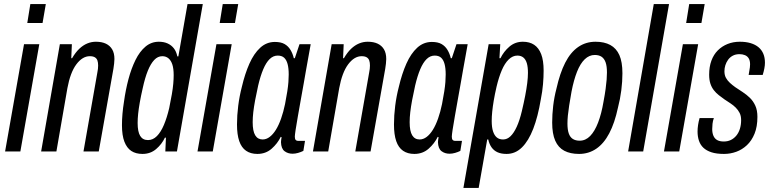

<svg xmlns="http://www.w3.org/2000/svg" viewBox="-20 -744 3781 943"><path d="M114 -631 129 -724H205L189 -631ZM5 0 98 -527H173L80 0Z M182 0 274 -527H333L330 -458H334Q351 -487 369.5 -504.5Q388 -522 408.5 -530.5Q429 -539 451 -539Q480 -539 500 -529.5Q520 -520 531 -501.5Q542 -483 542 -454Q542 -443 540.5 -431.5Q539 -420 537 -406L465 0H390L458 -387Q460 -397 461 -405.5Q462 -414 462 -422Q462 -437 458.5 -447Q455 -457 446 -462.5Q437 -468 421 -468Q403 -468 386.5 -458Q370 -448 355 -428Q340 -408 329 -378.5Q318 -349 311 -311L257 0Z M680 12Q647 12 625 -2.5Q603 -17 591 -48Q579 -79 579 -129Q579 -156 581.5 -185Q584 -214 589 -245Q597 -303 611 -355.5Q625 -408 645.5 -449.5Q666 -491 694.5 -515Q723 -539 760 -539Q785 -539 803.5 -530.5Q822 -522 834 -506.5Q846 -491 851 -467H856L901 -724H976L849 0H792L795 -68H790Q775 -36 747 -12Q719 12 680 12ZM707 -56Q731 -56 750.5 -75.5Q770 -95 785 -130.5Q800 -166 811 -213Q819 -252 824 -281Q829 -310 831 -333Q833 -356 833 -375Q833 -407 826.5 -427Q820 -447 807.5 -457.5Q795 -468 777 -468Q755 -468 737.5 -449.5Q720 -431 706 -396.5Q692 -362 681 -311Q672 -272 666.5 -240.5Q661 -209 658.5 -185Q656 -161 656 -140Q656 -97 668.5 -76.5Q681 -56 707 -56Z M1059 -631 1074 -724H1150L1134 -631ZM950 0 1043 -527H1118L1025 0Z M1244 12Q1211 12 1188.5 -3.5Q1166 -19 1155 -51Q1144 -83 1144 -133Q1144 -177 1150 -224.5Q1156 -272 1168 -318Q1183 -382 1205 -431.5Q1227 -481 1258 -509.5Q1289 -538 1330 -538Q1360 -538 1378 -527.5Q1396 -517 1407 -498.5Q1418 -480 1423 -458H1428L1451 -527H1506L1483 -399Q1479 -374 1472 -336Q1465 -298 1457.5 -255Q1450 -212 1443 -173Q1436 -134 1432 -107Q1428 -80 1428 -73Q1428 -62 1432 -57Q1436 -52 1447 -52H1478L1470 -3Q1458 3 1444 7Q1430 11 1417 11Q1394 11 1377.5 -1.5Q1361 -14 1360 -46Q1360 -51 1361 -57Q1362 -63 1363 -70L1359 -72Q1343 -39 1314 -13.5Q1285 12 1244 12ZM1270 -59Q1288 -59 1304.5 -71.5Q1321 -84 1335 -106.5Q1349 -129 1360.5 -161.5Q1372 -194 1380 -233Q1387 -269 1391 -295Q1395 -321 1396.5 -341Q1398 -361 1398 -378Q1398 -409 1392.5 -429.5Q1387 -450 1375.5 -460.5Q1364 -471 1344 -471Q1322 -471 1304.5 -454Q1287 -437 1273 -404Q1259 -371 1248 -324Q1239 -284 1233 -251.5Q1227 -219 1224 -193Q1221 -167 1221 -144Q1221 -100 1233.5 -79.5Q1246 -59 1270 -59Z M1517 0 1609 -527H1668L1665 -458H1669Q1686 -487 1704.5 -504.5Q1723 -522 1743.5 -530.5Q1764 -539 1786 -539Q1815 -539 1835 -529.5Q1855 -520 1866 -501.5Q1877 -483 1877 -454Q1877 -443 1875.5 -431.5Q1874 -420 1872 -406L1800 0H1725L1793 -387Q1795 -397 1796 -405.5Q1797 -414 1797 -422Q1797 -437 1793.5 -447Q1790 -457 1781 -462.5Q1772 -468 1756 -468Q1738 -468 1721.5 -458Q1705 -448 1690 -428Q1675 -408 1664 -378.5Q1653 -349 1646 -311L1592 0Z M2015 12Q1982 12 1959.5 -3.5Q1937 -19 1926 -51Q1915 -83 1915 -133Q1915 -177 1921 -224.5Q1927 -272 1939 -318Q1954 -382 1976 -431.5Q1998 -481 2029 -509.5Q2060 -538 2101 -538Q2131 -538 2149 -527.5Q2167 -517 2178 -498.5Q2189 -480 2194 -458H2199L2222 -527H2277L2254 -399Q2250 -374 2243 -336Q2236 -298 2228.5 -255Q2221 -212 2214 -173Q2207 -134 2203 -107Q2199 -80 2199 -73Q2199 -62 2203 -57Q2207 -52 2218 -52H2249L2241 -3Q2229 3 2215 7Q2201 11 2188 11Q2165 11 2148.5 -1.5Q2132 -14 2131 -46Q2131 -51 2132 -57Q2133 -63 2134 -70L2130 -72Q2114 -39 2085 -13.5Q2056 12 2015 12ZM2041 -59Q2059 -59 2075.5 -71.5Q2092 -84 2106 -106.5Q2120 -129 2131.5 -161.5Q2143 -194 2151 -233Q2158 -269 2162 -295Q2166 -321 2167.5 -341Q2169 -361 2169 -378Q2169 -409 2163.5 -429.5Q2158 -450 2146.5 -460.5Q2135 -471 2115 -471Q2093 -471 2075.5 -454Q2058 -437 2044 -404Q2030 -371 2019 -324Q2010 -284 2004 -251.5Q1998 -219 1995 -193Q1992 -167 1992 -144Q1992 -100 2004.5 -79.5Q2017 -59 2041 -59Z M2256 179 2380 -527H2437L2433 -458H2438Q2454 -491 2482 -515Q2510 -539 2548 -539Q2581 -539 2603.5 -524Q2626 -509 2638 -478Q2650 -447 2650 -397Q2650 -366 2647 -330.5Q2644 -295 2636 -255Q2622 -171 2599 -111.5Q2576 -52 2543.5 -20Q2511 12 2468 12Q2442 12 2424 4Q2406 -4 2394.5 -20Q2383 -36 2378 -59H2373L2331 179ZM2451 -59Q2471 -59 2487.5 -75Q2504 -91 2518 -121.5Q2532 -152 2543 -198Q2553 -240 2559.5 -274Q2566 -308 2569.5 -336Q2573 -364 2573 -386Q2573 -415 2567.5 -433.5Q2562 -452 2550.5 -461.5Q2539 -471 2521 -471Q2498 -471 2478.5 -452Q2459 -433 2444.5 -399Q2430 -365 2419 -319Q2410 -280 2405 -250Q2400 -220 2397.5 -195.5Q2395 -171 2395 -150Q2395 -119 2401.5 -99Q2408 -79 2420 -69Q2432 -59 2451 -59Z M2824 12Q2781 12 2751.5 -3.5Q2722 -19 2707 -53Q2692 -87 2692 -142Q2692 -182 2697 -224.5Q2702 -267 2713 -309Q2730 -385 2756 -436Q2782 -487 2819.5 -513Q2857 -539 2905 -539Q2948 -539 2977.5 -523Q3007 -507 3022 -473.5Q3037 -440 3037 -384Q3037 -344 3031.5 -300.5Q3026 -257 3015 -215Q2999 -140 2972.5 -89.5Q2946 -39 2908.5 -13.5Q2871 12 2824 12ZM2827 -53Q2856 -53 2878.5 -76Q2901 -99 2917.5 -142Q2934 -185 2944 -244Q2951 -281 2954.5 -307.5Q2958 -334 2959.5 -353Q2961 -372 2961 -388Q2961 -419 2954.5 -437.5Q2948 -456 2935 -465Q2922 -474 2901 -474Q2874 -474 2852 -453Q2830 -432 2814 -391.5Q2798 -351 2787 -294Q2780 -255 2775.5 -226Q2771 -197 2769 -176Q2767 -155 2767 -137Q2767 -107 2773.5 -88.5Q2780 -70 2793.5 -61.5Q2807 -53 2827 -53Z M3065 0 3191 -724H3266L3139 0Z M3350 -631 3365 -724H3441L3425 -631ZM3241 0 3334 -527H3409L3316 0Z M3536 12Q3499 12 3474.5 4Q3450 -4 3435 -18Q3420 -32 3413 -52.5Q3406 -73 3406 -98Q3406 -113 3408.5 -130Q3411 -147 3416 -164H3486Q3481 -150 3479.5 -136Q3478 -122 3478 -110Q3478 -91 3484 -77Q3490 -63 3502.5 -56Q3515 -49 3535 -49Q3554 -49 3569.5 -56.5Q3585 -64 3596.5 -78Q3608 -92 3614 -111.5Q3620 -131 3620 -154Q3620 -175 3612.5 -189.5Q3605 -204 3593.5 -215.5Q3582 -227 3567.5 -236.5Q3553 -246 3538 -256Q3524 -266 3510.5 -276.5Q3497 -287 3486 -301Q3475 -315 3469 -333.5Q3463 -352 3463 -377Q3463 -416 3474 -446Q3485 -476 3505.5 -496.5Q3526 -517 3553.5 -528Q3581 -539 3614 -539Q3644 -539 3667 -532Q3690 -525 3705.5 -512Q3721 -499 3729 -480Q3737 -461 3737 -436Q3737 -423 3734 -407.5Q3731 -392 3726 -376H3657Q3662 -403 3663 -413Q3664 -423 3664 -428Q3664 -446 3657.5 -457Q3651 -468 3639 -473Q3627 -478 3612 -478Q3593 -478 3579 -470.5Q3565 -463 3556 -450.5Q3547 -438 3542.5 -423.5Q3538 -409 3538 -394Q3538 -375 3545.5 -361.5Q3553 -348 3565 -337Q3577 -326 3591 -316Q3609 -304 3628 -291.5Q3647 -279 3663 -263.5Q3679 -248 3689.5 -225.5Q3700 -203 3700 -170Q3700 -122 3686 -87.5Q3672 -53 3648.5 -31Q3625 -9 3596 1.5Q3567 12 3536 12Z"/></svg>

Font: Archivo ExtraCondensed
Style: Italic
Weight: 400
Width: 2
Italic angle: -10°
Designer: Hector Gatti
Foundry: Omnibus-Type
Version: Version 2.001